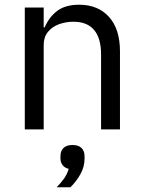

<svg xmlns="http://www.w3.org/2000/svg" viewBox="-20 -548 608 813"><path d="M165 0H85V-516H165V-432H169Q188 -476 222.5 -502Q257 -528 315 -528Q395 -528 441.5 -476.5Q488 -425 488 -331V0H408V-317Q408 -386 378.5 -421Q349 -456 291 -456Q259 -456 230 -445.5Q201 -435 183 -413Q165 -391 165 -358ZM287 66Q312 66 325 78.5Q338 91 338 113V124Q338 159 320 190.5Q302 222 278 245H220Q240 224 252 207Q264 190 271 167Q254 163 245 151Q236 139 236 123V113Q236 91 249 78.5Q262 66 287 66Z"/></svg>

Font: IBM Plex Sans
Style: Regular
Weight: 400
Designer: Mike Abbink, Paul van der Laan, Pieter van Rosmalen
Foundry: Bold Monday
Version: Version 3.201